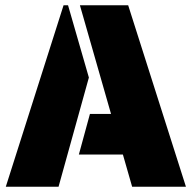

<svg xmlns="http://www.w3.org/2000/svg" viewBox="-20 -708 727 728"><path d="M221 -688H238L317 -414L202 0H2ZM446 -122H279L321 -276H401L283 -688H466L685 0H481Z"/></svg>

Font: Saira Stencil One
Style: Regular
Weight: 400
Designer: Hector Gatti with collaboration of the Omnibus-Type team
Foundry: Omnibus-Type
Version: Version 1.004